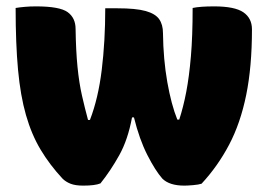

<svg xmlns="http://www.w3.org/2000/svg" viewBox="-20 -573 840 602"><path d="M310 -547H348Q406 -547 436.5 -538.5Q467 -530 479 -513Q491 -496 491 -469Q492 -387 504.5 -316Q517 -245 536 -198H542Q555 -238 564 -285Q573 -332 578.5 -395.5Q584 -459 584 -548Q607 -553 651 -553Q716 -553 743 -534.5Q770 -516 770 -481Q770 -364 752 -275.5Q734 -187 698.5 -119.5Q663 -52 612 3Q603 6 585.5 7.5Q568 9 558 9Q511 9 489 -13Q467 -38 442 -87Q417 -136 400 -205H394Q381 -135 354 -86.5Q327 -38 295 2Q278 9 241 9Q216 9 201 3Q186 -3 176 -13Q136 -56 107.5 -103.5Q79 -151 61.5 -212Q44 -273 36.5 -354.5Q29 -436 29 -548Q41 -550 57.5 -551.5Q74 -553 93 -553Q167 -553 192 -535Q217 -517 217 -482Q218 -414 223 -363.5Q228 -313 237 -273.5Q246 -234 256 -197H262Q288 -264 299 -354Q310 -444 310 -547Z"/></svg>

Font: Recursive Sn Csl St Blk
Style: Regular
Weight: 900
Version: Version 1.079;hotconv 1.0.112;makeotfexe 2.5.65598; ttfautoh